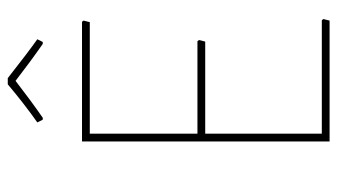

<svg xmlns="http://www.w3.org/2000/svg" viewBox="-207 -661 868 494"><g transform="rotate(-90 227.0 -414.0)"><path d="M166 -738 159 -752Q206 -785 257 -828H273Q339 -776 373 -752L366 -738H361Q315 -770 266 -808Q217 -770 171 -738ZM422 -20 425 -16 421 0H110V-637H418L421 -633L417 -617H130V-340H368L371 -336L367 -320H130V-20Z"/></g></svg>

Font: Alegreya Sans SC Thin
Style: Regular
Weight: 100
Designer: Juan Pablo del Peral
Foundry: Huerta Tipografica
Version: Version 2.007